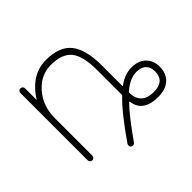

<svg xmlns="http://www.w3.org/2000/svg" viewBox="-150 -739 992 992"><g transform="rotate(-45 346.0 -242.5)"><path d="M482.4 -138.7Q479.5 -135.7 479.5 -130.9Q482.4 -46.9 571.3 -45.9Q652.3 -45.9 652.3 -117.2Q652.3 -149.4 633.8 -166.5Q615.2 -183.6 581.1 -183.6Q534.2 -183.6 482.4 -138.7ZM449.2 -98.6Q448.2 -99.6 447.3 -100.1Q446.3 -100.6 445.3 -99.6Q397.5 -51.8 314.5 66.4Q310.5 72.3 303.7 73.2Q301.8 73.2 299.8 73.2Q294.9 73.2 291 70.3Q285.2 67.4 284.2 60.5Q283.2 53.7 286.1 47.9Q380.9 -89.8 442.4 -147.5Q445.3 -150.4 445.3 -154.3V-333Q445.3 -436.5 410.6 -479Q376 -521.5 294.9 -521.5Q220.7 -521.5 168 -460.9Q115.2 -400.4 115.2 -313.5V-39.1Q115.2 -31.2 110.4 -26.4Q105.5 -21.5 98.1 -21.5Q90.8 -21.5 85.9 -26.4Q81.1 -31.2 81.1 -39.1V-529.3Q81.1 -537.1 85.9 -542Q90.8 -546.9 98.1 -546.9Q105.5 -546.9 110.4 -542Q115.2 -537.1 115.2 -529.3V-447.3Q115.2 -447.3 116.2 -446.8Q117.2 -446.3 117.2 -447.3Q140.6 -487.3 179.7 -518.6Q230.5 -557.6 294.9 -557.6Q392.6 -557.6 436 -503.9Q479.5 -450.2 479.5 -333V-183.6Q479.5 -179.7 483.4 -182.6Q529.3 -217.8 581.1 -217.8Q628.9 -217.8 657.7 -190.4Q686.5 -163.1 686.5 -117.2Q686.5 -67.4 655.8 -39.6Q625 -11.7 571.3 -11.7Q460 -11.7 449.2 -98.6Z"/></g></svg>

Font: Gen Jyuu Gothic ExtraLight
Style: Regular
Weight: 100
Designer: [Source Han Sans]
Ryoko NISHIZUKA  (kana & ideographs); Paul D. Hunt (Latin, Greek & Cyrillic); Wenlong ZHANG  (bopomofo
Version: Version 1.002.20150607